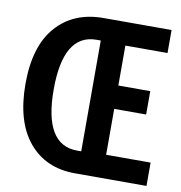

<svg xmlns="http://www.w3.org/2000/svg" viewBox="-75 -724 751 795"><g transform="rotate(10 300.0 -327.0)"><path d="M284.2 -560.1Q145 -560.1 145 -327.1Q145 -94.2 284.2 -94.2H301.8V-560.1ZM296.9 -653.8H583V-557.1H405.8V-389.2H540V-291H405.8V-98.1H592.8V0H292Q168.9 0 97.4 -85.4Q25.9 -170.9 25.9 -329.6Q25.9 -488.3 98.9 -571Q171.9 -653.8 296.9 -653.8Z"/></g></svg>

Font: SourceCodePro-Semibold
Style: Regular
Weight: 600
Monospace: yes
Designer: Paul D. Hunt
Foundry: Adobe Systems Incorporated
Version: Version 1.009;PS 1.000;hotconv 1.0.70;makeotf.lib2.5.5900